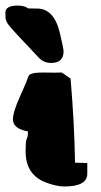

<svg xmlns="http://www.w3.org/2000/svg" viewBox="-20 -676 365 696"><path d="M210.4 -489.7Q210.4 -447.8 165.5 -447.8Q140.1 -447.8 122.1 -465.3Q17.1 -575.7 8.8 -588.9Q0.5 -602.1 0.2 -610.1Q0 -618.2 -0.5 -629.4V-630.4Q-0.5 -655.8 44.4 -655.8H46.9Q71.8 -654.8 81.5 -645.5Q90.8 -645 114.3 -645Q175.8 -645 196.8 -557.1Q210.4 -500.5 210.4 -489.7ZM204.1 -413.1Q219.7 -401.9 235.8 -391.1Q249.5 -233.4 252 -86.4L296.4 -85V-46.4Q296.4 0 213.4 0Q185.1 0 147 -14.2Q72.8 -42 72.8 -127.4Q72.8 -163.6 76.2 -170.9Q81.1 -182.6 81.1 -187.7Q81.1 -192.9 81.1 -194.1Q81.1 -195.3 81.1 -196.3Q81.1 -198.2 81.1 -199.7Q26.9 -209.5 26.9 -243.2Q26.9 -270 52.5 -326.4Q78.1 -382.8 82.3 -397.9Q86.4 -413.1 131.3 -413.1H136.7Q159.7 -412.6 176 -412.6Q192.4 -412.6 204.1 -413.1Z"/></svg>

Font: Drukaatie burti
Style: Heavy
Weight: 800
Version: Version 0.14